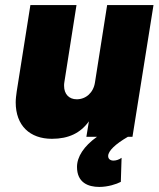

<svg xmlns="http://www.w3.org/2000/svg" viewBox="-20 -540 626 758"><path d="M403 -520 355 -215C349 -174 319 -148 283 -148C252 -148 233 -169 233 -201C233 -206 233 -210 234 -215L282 -520H100L46 -179C44 -164 42 -150 42 -136C42 -44 98 8 185 8C251 8 298 -15 331 -61L321 0H363C311 37 284 79 284 119C284 181 328 198 372 198C406 198 440 187 457 178L460 83C449 91 437 94 428 94C416 94 407 88 407 76C407 56 435 29 485 0H503L586 -520Z"/></svg>

Font: Arthouse Owned Black
Style: Italic
Weight: 900
Italic angle: -10°
Designer: Jeremy Tribby
Foundry: Tribby Type
Version: Version 1.000;PS 001.000;hotconv 1.0.88;makeotf.lib2.5.64775